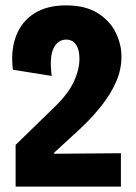

<svg xmlns="http://www.w3.org/2000/svg" viewBox="-20 -693 504 713"><path d="M38 0V-155L186 -299Q234 -346 254.5 -390.5Q275 -435 275 -475Q275 -509 262 -527.5Q249 -546 226 -546Q195 -546 179 -514Q163 -482 172 -411L28 -434Q19 -505 39.5 -559Q60 -613 107 -643Q154 -673 225 -673Q297 -673 342.5 -644.5Q388 -616 409.5 -572.5Q431 -529 431 -483Q431 -434 411 -389Q391 -344 360.5 -305Q330 -266 298 -234.5Q266 -203 242 -182L181 -126V-122L429 -124V0Z"/></svg>

Font: Bricolage Grotesque 12pt Condensed ExtraBold
Style: Regular
Weight: 800
Width: 3
Designer: Mathieu Triay
Foundry: Atelier Triay
Version: Version 1.001; ttfautohint (v1.8.4.7-5d5b);gftools[0.9.33.de